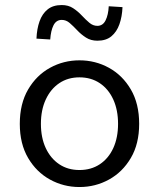

<svg xmlns="http://www.w3.org/2000/svg" viewBox="-20 -741 640 773"><path d="M300 12Q235.9 12 181.3 -18.1Q126.7 -48.1 93.2 -105Q59.7 -161.9 59.7 -242.4Q59.7 -323.5 93.2 -380.8Q126.7 -438 181.3 -468Q235.9 -498.1 300 -498.1Q364.1 -498.1 418.7 -468Q473.3 -438 506.8 -380.8Q540.3 -323.5 540.3 -242.4Q540.3 -161.9 506.8 -105Q473.3 -48.1 418.7 -18.1Q364.1 12 300 12ZM300 -56.5Q346.7 -56.5 381.8 -79.7Q416.8 -102.9 436.1 -144.8Q455.3 -186.7 455.3 -242.4Q455.3 -298.1 436.1 -340.3Q416.8 -382.6 381.8 -406.1Q346.7 -429.6 300 -429.6Q253.3 -429.6 218.6 -406.1Q183.8 -382.6 164.2 -340.3Q144.7 -298.1 144.7 -242.4Q144.7 -186.7 164.2 -144.8Q183.8 -102.9 218.6 -79.7Q253.3 -56.5 300 -56.5ZM372.2 -577.1Q345.8 -577.1 326.2 -589.7Q306.5 -602.3 290.9 -619Q275.3 -635.6 260.7 -648.3Q246.2 -660.9 228.6 -660.9Q206.5 -660.9 195.5 -639.4Q184.6 -617.8 182.2 -582L126.8 -585.5Q128.4 -624.8 139.2 -655.2Q150 -685.6 171.7 -703.1Q193.5 -720.7 228.4 -720.7Q255.2 -720.7 274.3 -708.1Q293.5 -695.5 309.1 -678.8Q324.7 -662.1 339.6 -649.5Q354.4 -636.9 372 -636.9Q394.1 -636.9 405.1 -659.1Q416.1 -681.2 417.8 -715.8L473.2 -712.3Q471.6 -674 460.8 -643.4Q450 -612.8 428.6 -595Q407.2 -577.1 372.2 -577.1Z"/></svg>

Font: Source Code Pro ExtraLight
Style: Regular
Weight: 200
Monospace: yes
Designer: Paul D. Hunt, Teo Tuominen
Foundry: Adobe
Version: Version 1.026;hotconv 1.1.0;makeotfexe 2.6.0